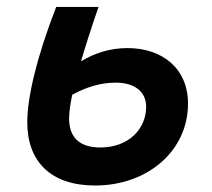

<svg xmlns="http://www.w3.org/2000/svg" viewBox="-20 -538 626 567"><path d="M260.7 9.8C417.5 9.8 535.2 -93.8 535.2 -231.9C535.2 -335.4 460 -396 356.4 -396C304.2 -396 258.8 -380.9 219.2 -356.9C232.4 -401.9 249.5 -455.6 271 -517.6H146C86.9 -365.7 60.5 -248 60.5 -177.2C60.5 -61.5 129.4 9.8 260.7 9.8ZM193.4 -258.3C235.8 -281.2 277.3 -293.9 321.8 -293.9C378.4 -293.9 411.6 -266.6 411.6 -222.7C411.6 -157.7 360.4 -102.5 276.4 -102.5C211.4 -102.5 184.1 -135.3 184.1 -188C184.1 -205.6 187 -228.5 193.4 -258.3Z"/></svg>

Font: Cascadia Mono PL SemiBold
Style: Italic
Weight: 600
Italic angle: -10°
Monospace: yes
Designer: Aaron Bell
Foundry: Saja Typeworks
Version: Version 2404.023